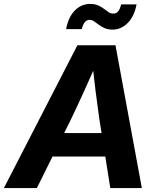

<svg xmlns="http://www.w3.org/2000/svg" viewBox="-54 -958 795 978"><path d="M-34.2 0 340.3 -727.5H534.2L668.5 0H507.8L451.7 -353.5Q441.9 -421.9 432.4 -497.8Q422.9 -573.7 412.6 -668H452.1Q411.1 -574.2 376.7 -498.5Q342.3 -422.9 309.1 -353.5L133.8 0ZM152.8 -160.6 172.9 -280.3H554.7L534.7 -160.6ZM519.5 -807.1Q496.6 -807.1 479.5 -814.5Q462.4 -821.8 449.5 -831.8Q436.5 -841.8 425.3 -849.4Q414.1 -856.9 402.8 -856.9Q387.2 -856.9 377.2 -843.8Q367.2 -830.6 362.8 -809.6H282.7Q294.4 -871.6 327.4 -904.8Q360.4 -938 405.3 -938Q428.7 -938 445.3 -930.7Q461.9 -923.3 474.9 -913.6Q487.8 -903.8 498.8 -896.2Q509.8 -888.7 522.5 -888.7Q539.1 -888.7 548.3 -900.6Q557.6 -912.6 563 -935.5H641.6Q629.9 -874 596.2 -840.6Q562.5 -807.1 519.5 -807.1Z"/></svg>

Font: Inter 28pt
Style: Bold Italic
Weight: 700
Italic angle: -9.3988°
Designer: Rasmus Andersson
Foundry: rsms
Version: Version 4.001;git-66647c0bb